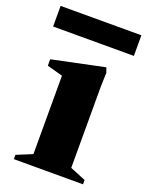

<svg xmlns="http://www.w3.org/2000/svg" viewBox="-148 -770 650 840"><g transform="rotate(20 177.0 -350.0)"><path d="M23 0V-20L96 -50V-415L23 -435V-465L266 -516L274 -493L272 -427V-50L345 -20V0ZM-14 -604V-700H362V-604Z"/></g></svg>

Font: Wittgenstein Black
Style: Regular
Weight: 900
Designer: Jörg Drees
Foundry: Jörg Drees
Version: Version 1.303; ttfautohint (v1.8.4.7-5d5b)